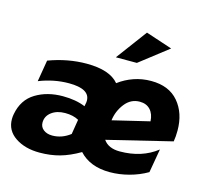

<svg xmlns="http://www.w3.org/2000/svg" viewBox="-113 -929 1177 1078"><g transform="rotate(15 475.5 -389.5)"><path d="M636 -111Q570 -111 541 -153L915 -244Q920 -272 920 -308Q920 -409 865 -474Q810 -539 706 -539Q653 -539 605.5 -522.5Q558 -506 518 -476Q466 -539 331 -539Q221 -539 111 -498L90 -373Q176 -407 263 -407Q385 -407 385 -338Q385 -328 382 -316L380 -305Q325 -328 249 -328Q158 -328 91 -287Q24 -246 8 -160Q5 -145 5 -130Q5 -64 61.5 -26Q118 12 203 12Q266 12 320 -3Q374 -18 434 -53Q497 16 612 16Q667 16 723.5 1Q780 -14 828 -42L852 -180Q764 -111 636 -111ZM247 -99Q216 -99 196 -114.5Q176 -130 176 -156Q176 -193 207 -216.5Q238 -240 286 -240Q333 -240 365 -222L351 -136Q303 -99 247 -99ZM674 -410Q713 -410 735.5 -385.5Q758 -361 760 -319L547 -268Q554 -323 588 -366.5Q622 -410 674 -410ZM479 -616H601L766 -744L612 -795Z"/></g></svg>

Font: Geom ExtraBold
Style: Bold Italic
Weight: 800
Italic angle: -10°
Version: Version 1.102